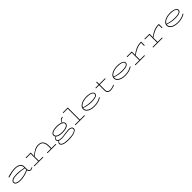

<svg xmlns="http://www.w3.org/2000/svg" viewBox="1026 -3900 7331 7331"><g transform="rotate(-45 4692.0 -234.0)"><path d="M1045 -25Q994 13 937 13Q892 13 861 -15Q830 -43 823 -93Q718 -42 602 -14.5Q486 13 378 13Q254 13 186.5 -23Q119 -59 119 -124Q119 -197 202 -236.5Q285 -276 433 -276Q538 -276 631 -264Q724 -252 821 -232V-260Q821 -348 752.5 -400.5Q684 -453 547 -453Q452 -453 358 -433.5Q264 -414 147 -377L138 -409Q363 -484 547 -484Q698 -484 776 -423.5Q854 -363 854 -260V-123Q854 -72 878.5 -45Q903 -18 938 -18Q965 -18 986.5 -26Q1008 -34 1028 -50ZM821 -123V-205Q631 -245 433 -245Q302 -245 227 -213.5Q152 -182 152 -126Q152 -74 210.5 -46Q269 -18 378 -18Q482 -18 596.5 -45Q711 -72 821 -123Z M2308 -31V0H1836V-31H2048V-178Q2048 -298 1995.5 -375.5Q1943 -453 1810 -453Q1733 -453 1657.5 -422.5Q1582 -392 1524.5 -353Q1467 -314 1401 -261V-31H1612V0H1128V-31H1368V-440H1128V-471H1401V-292Q1500 -374 1600 -429Q1700 -484 1810 -484Q1954 -484 2017.5 -398.5Q2081 -313 2081 -178V-31Z M3221 40Q3221 98 3163 138Q3105 178 3003.5 198Q2902 218 2772 218Q2585 218 2493.5 176Q2402 134 2402 65Q2402 33 2422 7Q2442 -19 2470 -36Q2440 -53 2426.5 -75Q2413 -97 2413 -120Q2413 -159 2440.5 -187Q2468 -215 2507 -231Q2474 -267 2474 -315Q2474 -398 2568.5 -441Q2663 -484 2806 -484Q2955 -484 3046 -440Q3061 -508 3108 -547Q3155 -586 3219 -589V-556Q3100 -549 3064 -431Q3141 -388 3141 -315Q3141 -231 3045.5 -187Q2950 -143 2806 -143Q2716 -141 2641.5 -159.5Q2567 -178 2523 -215Q2443 -178 2443 -124Q2443 -88 2487 -61Q2531 -34 2625 -34Q2659 -34 2708 -39.5Q2757 -45 2835 -56Q2894 -64 2951.5 -71Q3009 -78 3042 -78Q3121 -78 3171 -48Q3221 -18 3221 40ZM2507 -315Q2507 -270 2547 -238Q2587 -206 2655 -190Q2723 -174 2806 -174Q2936 -174 3022 -211Q3108 -248 3108 -315Q3108 -382 3022.5 -417.5Q2937 -453 2806 -453Q2677 -453 2592 -417.5Q2507 -382 2507 -315ZM3188 40Q3188 -5 3149 -26Q3110 -47 3042 -47Q3007 -47 2949 -41Q2891 -35 2832 -27Q2681 -6 2621 -6Q2543 -6 2494 -25Q2468 -11 2451.5 12Q2435 35 2435 61Q2435 118 2516.5 152.5Q2598 187 2770 187Q2957 187 3072.5 150Q3188 113 3188 40Z M3860 -31V0H3347V-31H3586V-655H3347V-686H3619V-31Z M4758 -91Q4676 -40 4584.5 -13.5Q4493 13 4367 13Q4260 13 4173 -15.5Q4086 -44 4035.5 -98.5Q3985 -153 3985 -226Q3985 -306 4045 -364.5Q4105 -423 4202 -453.5Q4299 -484 4407 -484Q4506 -484 4581.5 -465.5Q4657 -447 4698 -412.5Q4739 -378 4739 -330Q4739 -256 4653 -220.5Q4567 -185 4425 -185Q4322 -185 4223.5 -203Q4125 -221 4021 -256Q4018 -241 4018 -226Q4018 -165 4063 -118Q4108 -71 4187.5 -44.5Q4267 -18 4367 -18Q4483 -16 4573.5 -42Q4664 -68 4743 -118ZM4028 -280Q4226 -216 4425 -216Q4553 -216 4629.5 -243Q4706 -270 4706 -330Q4706 -388 4626.5 -420.5Q4547 -453 4407 -453Q4321 -453 4241.5 -432.5Q4162 -412 4105 -373Q4048 -334 4028 -280Z M5475 -46Q5348 13 5240 13Q5157 13 5112.5 -29Q5068 -71 5068 -163V-440H4896V-471H5068V-602H5101V-471H5415V-440H5101V-163Q5101 -85 5136.5 -51.5Q5172 -18 5238 -18Q5351 -18 5461 -74Z M6420 -91Q6338 -40 6246.5 -13.5Q6155 13 6029 13Q5922 13 5835 -15.5Q5748 -44 5697.5 -98.5Q5647 -153 5647 -226Q5647 -306 5707 -364.5Q5767 -423 5864 -453.5Q5961 -484 6069 -484Q6168 -484 6243.5 -465.5Q6319 -447 6360 -412.5Q6401 -378 6401 -330Q6401 -256 6315 -220.5Q6229 -185 6087 -185Q5984 -185 5885.5 -203Q5787 -221 5683 -256Q5680 -241 5680 -226Q5680 -165 5725 -118Q5770 -71 5849.5 -44.5Q5929 -18 6029 -18Q6145 -16 6235.5 -42Q6326 -68 6405 -118ZM5690 -280Q5888 -216 6087 -216Q6215 -216 6291.5 -243Q6368 -270 6368 -330Q6368 -388 6288.5 -420.5Q6209 -453 6069 -453Q5983 -453 5903.5 -432.5Q5824 -412 5767 -373Q5710 -334 5690 -280Z M7377 -483V-289H7344V-453Q7226 -453 7108 -404.5Q6990 -356 6858 -260V-31H7099V0H6585V-31H6825V-440H6585V-471H6858V-291Q6983 -386 7099 -435Q7215 -484 7344 -484Z M8334 -483V-289H8301V-453Q8183 -453 8065 -404.5Q7947 -356 7815 -260V-31H8056V0H7542V-31H7782V-440H7542V-471H7815V-291Q7940 -386 8056 -435Q8172 -484 8301 -484Z M9272 -91Q9190 -40 9098.5 -13.5Q9007 13 8881 13Q8774 13 8687 -15.5Q8600 -44 8549.5 -98.5Q8499 -153 8499 -226Q8499 -306 8559 -364.5Q8619 -423 8716 -453.5Q8813 -484 8921 -484Q9020 -484 9095.5 -465.5Q9171 -447 9212 -412.5Q9253 -378 9253 -330Q9253 -256 9167 -220.5Q9081 -185 8939 -185Q8836 -185 8737.5 -203Q8639 -221 8535 -256Q8532 -241 8532 -226Q8532 -165 8577 -118Q8622 -71 8701.5 -44.5Q8781 -18 8881 -18Q8997 -16 9087.5 -42Q9178 -68 9257 -118ZM8542 -280Q8740 -216 8939 -216Q9067 -216 9143.5 -243Q9220 -270 9220 -330Q9220 -388 9140.5 -420.5Q9061 -453 8921 -453Q8835 -453 8755.5 -432.5Q8676 -412 8619 -373Q8562 -334 8542 -280Z"/></g></svg>

Font: BioRhyme Expanded ExtraLight
Style: Regular
Weight: 275
Width: 7
Designer: Aoife Mooney
Foundry: Aoife Mooney Type
Version: Version 1.001